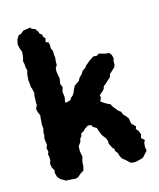

<svg xmlns="http://www.w3.org/2000/svg" viewBox="-109 -782 726 876"><g transform="rotate(-15 254.0 -344.0)"><path d="M108 13H94L85 7L72 0L60 -13L54 -33L56 -46L47 -62L44 -81L49 -94V-110L46 -126L51 -134L47 -153L53 -169L50 -185L49 -198L52 -213V-229L56 -242L54 -264L55 -272L56 -289L58 -305L51 -321L47 -339L55 -354L54 -364L55 -382V-396L58 -411L54 -431L50 -441L49 -457L47 -474L48 -489L50 -506L54 -518L50 -533L49 -550L46 -563L50 -579L52 -591L53 -607L46 -625L42 -645L47 -667L58 -684L69 -687L84 -699L107 -702L117 -704L122 -697L138 -691L149 -675L150 -668L162 -658L163 -648L172 -639L168 -621L181 -617L184 -600L183 -589L190 -574V-558L192 -543L190 -523V-507L182 -495L181 -479L184 -460L187 -445L185 -432L183 -419L190 -404L184 -384L185 -372L187 -358L185 -345L183 -331L194 -332L209 -337L214 -346L224 -354L232 -367L237 -379L245 -395L259 -405L268 -411L276 -425L289 -438L298 -452L312 -461L319 -471L328 -478L337 -486L350 -495L361 -502L378 -501L388 -508L397 -506L414 -501L437 -498L445 -485L449 -469L445 -458V-439L440 -429L426 -416L414 -405L410 -391L396 -379L385 -368L372 -358L369 -347L359 -336L344 -324L346 -312L339 -295L354 -285L371 -275L380 -272L388 -257L394 -250L407 -234L419 -225L424 -211L436 -199L445 -186L447 -170L450 -160L467 -144L463 -132L474 -119L480 -102L475 -86L490 -73L484 -62L482 -43L485 -24L465 -2L458 4L443 8L421 13L402 11L397 7L383 -6L367 -19L360 -31L356 -46L345 -61L346 -68L337 -78L326 -100V-113L321 -126L307 -144L302 -155L296 -171L292 -183L276 -192L271 -202L256 -204L240 -194L230 -184L218 -178L214 -164L207 -156L203 -140L191 -124L190 -101L193 -84L195 -72L191 -61L188 -45V-32L183 -11L167 -1L152 12L139 16Z"/></g></svg>

Font: Winky Rough SemiBold
Style: Regular
Weight: 600
Designer: Simon Atzbach
Foundry: typofactur
Version: Version 1.206; ttfautohint (v1.8.4.7-5d5b)